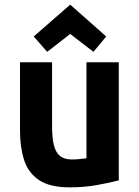

<svg xmlns="http://www.w3.org/2000/svg" viewBox="-20 -794 600 826"><path d="M280 12Q194 12 147.5 -19.5Q101 -51 83.5 -106.5Q66 -162 66 -233V-526H204V-251Q204 -203 211.5 -171Q219 -139 237.5 -123.5Q256 -108 289 -108Q303 -108 320.5 -109.5Q338 -111 352 -113V-526H491V-18Q453 -8 398 2Q343 12 280 12ZM183 -571 125 -637 282 -774 437 -637 382 -571 282 -648Z"/></svg>

Font: Ubuntu Sans Mono
Style: Bold
Weight: 700
Monospace: yes
Designer: Dalton Maag Ltd
Foundry: Dalton Maag Ltd
Version: Version 1.006